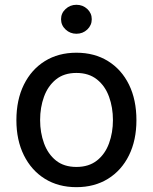

<svg xmlns="http://www.w3.org/2000/svg" viewBox="-20 -774 642 806"><path d="M300.8 11.7Q225.1 11.7 168.5 -23.4Q111.8 -58.6 80.3 -122.1Q48.8 -185.5 48.8 -269.5Q48.8 -355 80.3 -418.7Q111.8 -482.4 168.5 -517.6Q225.1 -552.7 300.8 -552.7Q376.5 -552.7 433.3 -517.6Q490.2 -482.4 521.5 -418.7Q552.7 -355 552.7 -269.5Q552.7 -185.5 521.5 -122.1Q490.2 -58.6 433.3 -23.4Q376.5 11.7 300.8 11.7ZM300.8 -73.2Q353 -73.2 387.2 -100.3Q421.4 -127.4 437.7 -172.4Q454.1 -217.3 454.1 -270Q454.1 -322.8 437.7 -367.9Q421.4 -413.1 387.2 -440.4Q353 -467.8 300.8 -467.8Q248.5 -467.8 214.8 -440.4Q181.2 -413.1 164.8 -368.2Q148.4 -323.2 148.4 -270Q148.4 -217.3 164.8 -172.4Q181.2 -127.4 214.8 -100.3Q248.5 -73.2 300.8 -73.2ZM300.8 -632.3Q274.4 -632.3 255.4 -650.1Q236.3 -668 236.3 -693.4Q236.3 -718.8 255.4 -736.3Q274.4 -753.9 300.8 -753.9Q327.6 -753.9 346.4 -736.3Q365.2 -718.8 365.2 -693.4Q365.2 -668 346.4 -650.1Q327.6 -632.3 300.8 -632.3Z"/></svg>

Font: Inter Cardless
Style: Regular
Weight: 400
Designer: Rasmus Andersson
Foundry: rsms
Version: Version 4.001;git-9221beed3